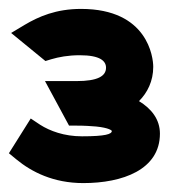

<svg xmlns="http://www.w3.org/2000/svg" viewBox="-21 -860 388 431"><path d="M-1 -516 16 -502C50 -474 99 -449 166 -449C254 -449 338 -479 338 -560C338 -592 319 -616 291 -633C310 -652 323 -678 323 -710C323 -731 311 -840 161 -840C105 -840 66 -823 34 -804L4 -786L81 -723L94 -727C111 -732 132 -736 158 -736C204 -736 217 -723 217 -708C217 -689 198 -678 151 -678H80L134 -578H151C169 -578 183 -577 195 -576C224 -573 230 -567 230 -566C230 -559 216 -554 163 -554C123 -554 91 -566 69 -580L48 -594Z"/></svg>

Font: Charger Pro
Style: UltraExt
Weight: 900
Designer: Jasper
Foundry: Cannot Into Space Fonts
Version: Version 1.09